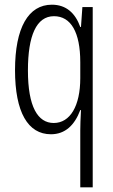

<svg xmlns="http://www.w3.org/2000/svg" viewBox="-20 -562 482 818"><path d="M322 -6V236H375V-532H331L325 -447H322C301 -506 262 -542 201 -542C101 -542 44 -444 44 -263C44 -84 99 10 197 10C258 10 298 -29 322 -93H325C323 -58 322 -25 322 -6ZM209 -38C141 -38 99 -107 99 -262C99 -410 135 -493 210 -493C282 -493 322 -425 322 -297V-229C322 -111 279 -38 209 -38Z"/></svg>

Font: Noto Sans Gujarati ExtraCondensed Light
Style: Regular
Weight: 300
Width: 2
Designer: Jelle Bosma - Monotype Design Team, Universal Thirst
Foundry: Monotype Imaging Inc.
Version: Version 2.106